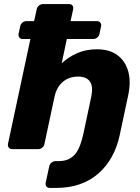

<svg xmlns="http://www.w3.org/2000/svg" viewBox="-20 -730 687 940"><path d="M223.2 190Q212.6 190 207.2 182.8Q201.7 175.5 203.7 164.9L221.1 84Q223.1 73.4 232.2 66.1Q241.2 58.9 251.9 58.9H265.9Q295.6 58.9 316.1 49.1Q336.6 39.4 350.3 21.4Q363.9 3.5 372.7 -20.8Q381.5 -45.1 387.9 -73.6L426.8 -256.6Q437.3 -306.1 420.3 -330.6Q403.4 -355.1 362.9 -355.1Q318.2 -355.1 287.7 -329.3Q257.1 -303.5 247 -256.6L197.5 -25.1Q195.9 -14.5 187.1 -7.2Q178.4 0 167.7 0H39.5Q28.9 0 23.1 -7.2Q17.4 -14.5 19 -25.1L128.8 -539.1H90.7Q80.1 -539.1 74.7 -546.4Q69.2 -553.6 70.9 -564.2L78.9 -601.4Q80.9 -612 89.6 -619.2Q98.4 -626.5 109 -626.5H147L159.8 -684.9Q161.8 -695.5 170.8 -702.8Q179.9 -710 190.5 -710H318.7Q329.4 -710 334.8 -702.8Q340.2 -695.5 338.2 -684.9L325.5 -626.5H454.7Q465.4 -626.5 471.1 -619.2Q476.9 -612 474.9 -601.4L466.9 -564.2Q465.2 -553.6 456.2 -546.4Q447.1 -539.1 436.5 -539.1H307.2L282.1 -420.4Q315.9 -451.6 358.9 -470.2Q401.9 -488.7 454.6 -488.7Q515.7 -488.7 554.5 -460.3Q593.2 -431.9 607.6 -381.2Q621.9 -330.6 607.5 -262.9L566.4 -69.9Q553.9 -10.3 527.4 37.4Q501 85 461.9 119.4Q422.7 153.7 370.9 171.9Q319 190 256 190Z"/></svg>

Font: Rubik Light
Style: Italic
Weight: 300
Italic angle: -12°
Designer: Hubert and Fischer
Foundry: Hubert and Fischer
Version: Version 2.300;gftools[0.9.30]